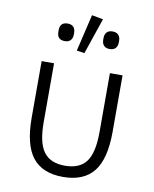

<svg xmlns="http://www.w3.org/2000/svg" viewBox="-87 -836 735 914"><g transform="rotate(10 280.5 -379.0)"><path d="M278.8 -585.9 241.2 -591.8 283.2 -770 337.9 -759.8ZM176.8 -626Q139.2 -626 139.2 -664.1V-672.9Q139.2 -710.9 176.8 -710.9Q194.8 -710.9 204.3 -700.7Q213.9 -690.4 213.9 -672.9V-664.1Q213.9 -646.5 204.3 -636.2Q194.8 -626 176.8 -626ZM393.1 -626Q375 -626 365.5 -636.2Q356 -646.5 356 -664.1V-672.9Q356 -690.4 365.5 -700.7Q375 -710.9 393.1 -710.9Q412.1 -710.9 421.6 -700.7Q431.2 -690.4 431.2 -672.9V-664.1Q431.2 -646.5 421.6 -636.2Q412.1 -626 393.1 -626ZM279.8 12.2Q180.7 12.2 132.8 -48.3Q85 -108.9 85 -240.2V-513.2H145V-228Q145 -129.4 177.2 -85.7Q209.5 -42 279.8 -42Q351.1 -42 383.1 -85.4Q415 -128.9 415 -228V-513.2H476.1V-240.2Q476.1 -108.9 428 -48.3Q379.9 12.2 279.8 12.2Z"/></g></svg>

Font: Anuphan Light
Style: Regular
Weight: 300
Designer: Mike Abbink, Paul van der Laan, Pieter van Rosmalen, Mint Tantisuwanna
Foundry: Bold Monday; Cadson Demak
Version: Version 3.002;hotconv 1.0.109;makeotfexe 2.5.65596